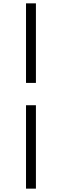

<svg xmlns="http://www.w3.org/2000/svg" viewBox="-20 -848 368 1144"><path d="M135 276V-221H194V276ZM194 -354H135V-828H194Z"/></svg>

Font: Early Summer Mincho SemiBold
Style: Regular
Weight: 600
Designer: GuiWonder
Version: Version 1.002